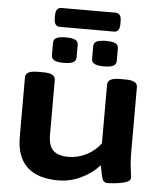

<svg xmlns="http://www.w3.org/2000/svg" viewBox="-58 -904 809 962"><g transform="rotate(5 346.5 -423.0)"><path d="M271 8Q60 8 60 -194V-492Q60 -508 74.5 -516.5Q89 -525 121 -525H149Q181 -525 195.5 -516.5Q210 -508 210 -492V-216Q210 -162 234 -138Q258 -114 312 -114Q359 -114 402 -136Q445 -158 473 -196V-492Q473 -508 487.5 -516.5Q502 -525 534 -525H562Q594 -525 608.5 -516.5Q623 -508 623 -492V-174Q623 -130 625.5 -103.5Q628 -77 630.5 -61.5Q633 -46 633 -35Q633 -24 618.5 -17Q604 -10 583.5 -6.5Q563 -3 544.5 -1.5Q526 0 518 0Q499 0 492.5 -17Q486 -34 477 -86Q438 -43 383.5 -17.5Q329 8 271 8ZM449 -581Q416 -581 401.5 -589Q387 -597 387 -613V-677Q387 -694 401.5 -701.5Q416 -709 449 -709Q482 -709 496.5 -701.5Q511 -694 511 -677V-613Q511 -597 496.5 -589Q482 -581 449 -581ZM247 -581Q214 -581 199.5 -589Q185 -597 185 -613V-677Q185 -694 199.5 -701.5Q214 -709 247 -709Q280 -709 294.5 -701.5Q309 -694 309 -677V-613Q309 -597 294.5 -589Q280 -581 247 -581ZM212 -759Q183 -759 183 -799V-814Q183 -854 212 -854H484Q513 -854 513 -814V-799Q513 -759 484 -759Z"/></g></svg>

Font: Asap Expanded
Style: Bold
Weight: 700
Width: 7
Designer: Pablo Cosgaya
Foundry: Omnibus-Type
Version: Version 3.001; ttfautohint (v1.8.4.7-5d5b)